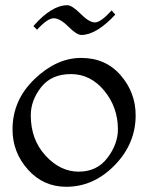

<svg xmlns="http://www.w3.org/2000/svg" viewBox="-20 -702 568 736"><path d="M408 -662 422 -646Q349 -568 292 -568Q274 -568 242 -600Q210 -632 186 -632Q162 -632 122 -588L108 -602Q178 -682 238 -682Q256 -682 289 -649Q322 -616 344 -616Q366 -616 408 -662ZM234 14Q146 14 87 -52Q28 -118 28 -206Q28 -318 112.5 -399Q197 -480 291 -480Q385 -480 442.5 -413.5Q500 -347 500 -260Q500 -151 419.5 -68.5Q339 14 234 14ZM432 -206Q432 -291 379.5 -354.5Q327 -418 252 -418Q177 -418 137.5 -367.5Q98 -317 98 -260Q98 -167 154.5 -105.5Q211 -44 281.5 -44Q352 -44 392 -97Q432 -150 432 -206Z"/></svg>

Font: Montaga
Style: Regular
Weight: 400
Designer: Alejandra Rodriguez
Foundry: Alejandra Rodriguez
Version: Version 1.001